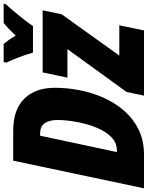

<svg xmlns="http://www.w3.org/2000/svg" viewBox="96 -907 806 1048"><g transform="rotate(-90 499.0 -383.0)"><path d="M-4.9 0 146 -713.9H310.1Q424.8 -713.9 484.4 -653.3Q543.9 -592.8 543.9 -486.8Q543.9 -419.9 530.5 -351.1Q517.1 -282.2 489 -219.5Q460.9 -156.7 417.5 -107.2Q374 -57.6 314.5 -28.8Q254.9 0 178.2 0ZM192.9 -147.9H203.1Q239.3 -147.9 266.8 -171.4Q294.4 -194.8 313.7 -232.4Q333 -270 345 -313.5Q356.9 -356.9 362.5 -398.2Q368.2 -439.5 368.2 -469.2Q368.2 -566.9 295.9 -566.9H282.2ZM501 0 521 -95.2 754.9 -418H599.1L627.9 -553.2H966.8L944.8 -449.2L719.7 -134.8H884.8L856.9 0ZM735.8 -606Q727.1 -638.2 711.9 -678.7Q696.8 -719.2 681.2 -752L684.1 -766.1H783.2Q793.5 -753.9 805.2 -737.5Q816.9 -721.2 828.1 -700.2Q849.6 -722.7 866.9 -739Q884.3 -755.4 897.9 -766.1H1002.9L1000 -753.9Q984.4 -737.8 960.7 -709.7Q937 -681.6 914.8 -653.1Q892.6 -624.5 880.9 -606Z"/></g></svg>

Font: Open Sans Condensed ExtraBold
Style: Italic
Weight: 800
Width: 3
Italic angle: -12°
Designer: Monotype Design Team
Foundry: Monotype Imaging Inc.
Version: Version 3.003; ttfautohint (v1.8.4)